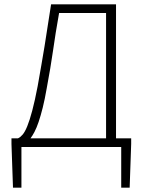

<svg xmlns="http://www.w3.org/2000/svg" viewBox="-20 -679 659 887"><path d="M79 0V188H40L33 -14V-40H63Q73 -44 84 -56.5Q95 -69 106 -96Q117 -123 129 -168Q141 -213 154 -281Q163 -333 171 -378Q179 -423 186 -466.5Q193 -510 200 -556.5Q207 -603 216 -659H516V-40H586V-14L579 188H540V0ZM196 -272Q187 -220 177.5 -182Q168 -144 158.5 -116Q149 -88 139.5 -70Q130 -52 121 -40H470V-619H253Q244 -570 237.5 -528Q231 -486 225 -445Q219 -404 212 -362Q205 -320 196 -272Z"/></svg>

Font: CV Source Sans Light
Style: Regular
Weight: 300
Designer: Paul D. Hunt
Foundry: Adobe Systems Incorporated
Version: Version 3.001